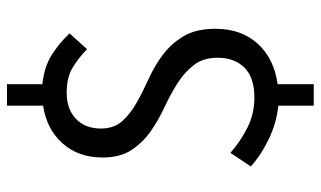

<svg xmlns="http://www.w3.org/2000/svg" viewBox="-200 -588 898 537"><g transform="rotate(-90 248.5 -319.0)"><path d="M222 110V11Q174 6 129 -15.5Q84 -37 52 -66L90 -123Q122 -95 160.5 -75.5Q199 -56 245 -56Q301 -56 328.5 -84Q356 -112 356 -159Q356 -199 335.5 -225.5Q315 -252 284 -271.5Q253 -291 216.5 -308Q180 -325 149 -347Q118 -369 97.5 -400.5Q77 -432 77 -481Q77 -548 116.5 -592.5Q156 -637 222 -647V-748H282V-649Q330 -644 363.5 -623Q397 -602 424 -573L380 -524Q352 -551 325.5 -566Q299 -581 258 -581Q212 -581 185 -555Q158 -529 158 -485Q158 -449 178.5 -426Q199 -403 230 -385.5Q261 -368 297.5 -351.5Q334 -335 365 -311.5Q396 -288 416.5 -253.5Q437 -219 437 -165Q437 -93 395.5 -47Q354 -1 282 9V110Z"/></g></svg>

Font: Source Sans Pro
Style: Regular
Weight: 400
Designer: Paul D. Hunt
Foundry: Adobe Systems Incorporated
Version: Version 2.021;PS 2.000;hotconv 1.0.86;makeotf.lib2.5.63406